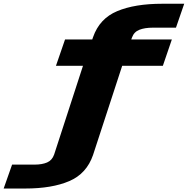

<svg xmlns="http://www.w3.org/2000/svg" viewBox="-262 -806 1026 1048"><path d="M-242 223 -196 92.5H-73Q-32.5 92.5 -5 80.8Q22.5 69 33.5 37.5L191 -447H43.5L93 -590.5H241.5L246 -603.5Q281.5 -705 377.8 -745.2Q474 -785.5 623.5 -785.5H743.5L698.5 -655H572.5Q528.5 -655 499 -643.5Q469.5 -632 458.5 -601.5L454.5 -590.5H676L627 -447H405L246 39.5Q211 142 116.2 182.5Q21.5 223 -124 223Z"/></svg>

Font: Anybody ExtraExpanded ExtraBold
Style: Italic
Weight: 800
Width: 8
Italic angle: -10°
Designer: Tyler Finck
Foundry: Etcetera Type Company
Version: Version 1.010; ttfautohint (v1.8.3) -l 8 -r 50 -G 200 -x 14 